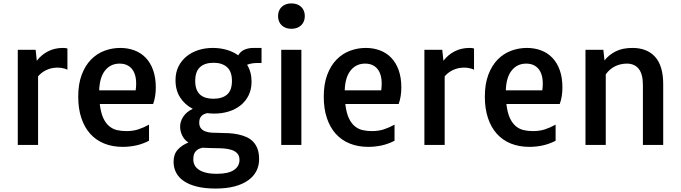

<svg xmlns="http://www.w3.org/2000/svg" viewBox="-20 -844 3965 1118"><path d="M83.5 -554.2H187.5L194.3 -490.2Q221.2 -525.4 260 -545.2Q298.8 -564.9 346.2 -564.9Q365.2 -564.9 372.6 -561.5V-438Q356 -446.3 334 -449.2Q312 -452.1 288.6 -448.2Q265.1 -444.3 242.4 -432.4Q219.7 -420.4 201.7 -399.4V0H83.5Z M435.5 -280.8Q435.5 -355 455.8 -408.7Q476.1 -462.4 510 -497.1Q543.9 -531.7 588.1 -548.3Q632.3 -564.9 680.2 -564.9Q725.1 -564.9 763.2 -550.5Q801.3 -536.1 828.9 -507.3Q856.4 -478.5 871.8 -435.3Q887.2 -392.1 887.2 -335Q887.2 -309.6 883.5 -285.2Q879.9 -260.7 871.6 -238.3H561Q566.9 -188 581.1 -157.2Q595.2 -126.5 615.7 -109.4Q636.2 -92.3 661.6 -86.4Q687 -80.6 715.8 -80.6Q754.4 -80.6 785.6 -90.8Q816.9 -101.1 847.7 -118.2V-24.4Q809.6 -4.9 771.2 3.2Q732.9 11.2 694.8 11.2Q634.8 11.2 586.7 -8.3Q538.6 -27.8 505.1 -65.2Q471.7 -102.5 453.6 -157Q435.5 -211.4 435.5 -280.8ZM770 -317.9Q774.9 -353 771.5 -381.8Q768.1 -410.6 756.1 -431.2Q744.1 -451.7 724.1 -462.6Q704.1 -473.6 676.3 -473.6Q624 -473.6 592 -433.8Q560.1 -394 557.6 -317.9Z M990.7 98.1Q990.7 54.7 1014.4 28.1Q1038.1 1.5 1077.1 -14.2Q1054.7 -28.3 1042 -53Q1029.3 -77.6 1028.8 -105Q1028.3 -136.7 1047.6 -165.3Q1066.9 -193.8 1102.5 -210.4Q1056.6 -233.9 1029.3 -275.9Q1002 -317.9 1002 -377Q1002 -422.4 1019.5 -457.3Q1037.1 -492.2 1066.7 -516.1Q1096.2 -540 1135.5 -552.5Q1174.8 -564.9 1218.8 -564.9Q1261.7 -564.9 1299.6 -554Q1337.4 -543 1367.2 -522Q1380.9 -545.4 1404.3 -555.2Q1427.7 -564.9 1455.6 -564.9H1502.9V-477.1H1476.1Q1461.9 -477.1 1446.8 -474.6Q1431.6 -472.2 1418.9 -466.8Q1431.6 -446.3 1438.2 -421.6Q1444.8 -397 1444.8 -368.7Q1444.8 -323.2 1427.5 -288.6Q1410.2 -253.9 1380.4 -230.2Q1350.6 -206.5 1311.3 -194.6Q1272 -182.6 1228 -182.6Q1217.3 -182.6 1206.8 -183.3Q1196.3 -184.1 1186.5 -185.1Q1164.1 -180.7 1152.1 -167.2Q1140.1 -153.8 1140.1 -130.4Q1140.1 -108.9 1150.1 -96.7Q1160.2 -84.5 1176.3 -78.6Q1192.4 -72.8 1212.2 -71.5Q1231.9 -70.3 1251.5 -70.3Q1281.7 -70.3 1311.3 -68.6Q1340.8 -66.9 1367.2 -61.3Q1393.6 -55.7 1415.8 -45.7Q1438 -35.6 1454.3 -18.6Q1470.7 -1.5 1479.7 23.4Q1488.8 48.3 1488.8 83Q1488.8 120.6 1472.9 151.9Q1457 183.1 1425.3 205.8Q1393.6 228.5 1346.4 241.2Q1299.3 253.9 1236.3 253.9Q1172.9 253.9 1126.7 242.4Q1080.6 231 1050.3 210.2Q1020 189.5 1005.4 160.9Q990.7 132.3 990.7 98.1ZM1222.7 -269Q1274.4 -269 1302.5 -293.7Q1330.6 -318.4 1330.6 -373Q1330.6 -427.7 1301.8 -453.1Q1272.9 -478.5 1224.1 -478.5Q1172.4 -478.5 1144.5 -452.9Q1116.7 -427.2 1116.7 -372.6Q1116.7 -345.2 1124 -325.4Q1131.3 -305.7 1145 -293.2Q1158.7 -280.8 1178.2 -274.9Q1197.8 -269 1222.7 -269ZM1105.5 83.5Q1105.5 101.1 1112.8 116.5Q1120.1 131.8 1136.5 143.3Q1152.8 154.8 1179 161.4Q1205.1 168 1243.2 168Q1309.6 168 1342 146Q1374.5 124 1374.5 87.4Q1374.5 64 1362.5 50.3Q1350.6 36.6 1330.3 29.5Q1310.1 22.5 1283.7 20.5Q1257.3 18.6 1229 18.6Q1213.9 18.6 1195.1 17.8Q1176.3 17.1 1159.7 16.1Q1141.1 20 1130.4 27.6Q1119.6 35.2 1114.3 44.2Q1108.9 53.2 1107.2 63.5Q1105.5 73.7 1105.5 83.5Z M1676.3 -676.3Q1658.7 -676.3 1644.5 -681.6Q1630.4 -687 1620.1 -696.8Q1609.9 -706.5 1604.5 -720.2Q1599.1 -733.9 1599.1 -750.5Q1599.1 -767.1 1604.5 -780.5Q1609.9 -793.9 1620.1 -803.7Q1630.4 -813.5 1644.5 -818.8Q1658.7 -824.2 1676.3 -824.2Q1712.4 -824.2 1733.6 -804Q1754.9 -783.7 1754.9 -750.5Q1754.9 -717.3 1733.6 -696.8Q1712.4 -676.3 1676.3 -676.3ZM1617.7 -554.2H1734.9V0H1617.7Z M1865.2 -280.8Q1865.2 -355 1885.5 -408.7Q1905.8 -462.4 1939.7 -497.1Q1973.6 -531.7 2017.8 -548.3Q2062 -564.9 2109.9 -564.9Q2154.8 -564.9 2192.9 -550.5Q2231 -536.1 2258.5 -507.3Q2286.1 -478.5 2301.5 -435.3Q2316.9 -392.1 2316.9 -335Q2316.9 -309.6 2313.2 -285.2Q2309.6 -260.7 2301.3 -238.3H1990.7Q1996.6 -188 2010.7 -157.2Q2024.9 -126.5 2045.4 -109.4Q2065.9 -92.3 2091.3 -86.4Q2116.7 -80.6 2145.5 -80.6Q2184.1 -80.6 2215.3 -90.8Q2246.6 -101.1 2277.3 -118.2V-24.4Q2239.3 -4.9 2200.9 3.2Q2162.6 11.2 2124.5 11.2Q2064.5 11.2 2016.4 -8.3Q1968.3 -27.8 1934.8 -65.2Q1901.4 -102.5 1883.3 -157Q1865.2 -211.4 1865.2 -280.8ZM2199.7 -317.9Q2204.6 -353 2201.2 -381.8Q2197.8 -410.6 2185.8 -431.2Q2173.8 -451.7 2153.8 -462.6Q2133.8 -473.6 2106 -473.6Q2053.7 -473.6 2021.7 -433.8Q1989.7 -394 1987.3 -317.9Z M2451.2 -554.2H2555.2L2562 -490.2Q2588.9 -525.4 2627.7 -545.2Q2666.5 -564.9 2713.9 -564.9Q2732.9 -564.9 2740.2 -561.5V-438Q2723.6 -446.3 2701.7 -449.2Q2679.7 -452.1 2656.2 -448.2Q2632.8 -444.3 2610.1 -432.4Q2587.4 -420.4 2569.3 -399.4V0H2451.2Z M2803.2 -280.8Q2803.2 -355 2823.5 -408.7Q2843.8 -462.4 2877.7 -497.1Q2911.6 -531.7 2955.8 -548.3Q3000 -564.9 3047.9 -564.9Q3092.8 -564.9 3130.9 -550.5Q3168.9 -536.1 3196.5 -507.3Q3224.1 -478.5 3239.5 -435.3Q3254.9 -392.1 3254.9 -335Q3254.9 -309.6 3251.2 -285.2Q3247.6 -260.7 3239.3 -238.3H2928.7Q2934.6 -188 2948.7 -157.2Q2962.9 -126.5 2983.4 -109.4Q3003.9 -92.3 3029.3 -86.4Q3054.7 -80.6 3083.5 -80.6Q3122.1 -80.6 3153.3 -90.8Q3184.6 -101.1 3215.3 -118.2V-24.4Q3177.2 -4.9 3138.9 3.2Q3100.6 11.2 3062.5 11.2Q3002.4 11.2 2954.3 -8.3Q2906.2 -27.8 2872.8 -65.2Q2839.4 -102.5 2821.3 -157Q2803.2 -211.4 2803.2 -280.8ZM3137.7 -317.9Q3142.6 -353 3139.2 -381.8Q3135.7 -410.6 3123.8 -431.2Q3111.8 -451.7 3091.8 -462.6Q3071.8 -473.6 3043.9 -473.6Q2991.7 -473.6 2959.7 -433.8Q2927.7 -394 2925.3 -317.9Z M3389.2 -554.2H3493.2L3500 -492.2Q3525.4 -524.9 3565.2 -544.9Q3605 -564.9 3662.6 -564.9Q3748 -564.9 3794.9 -512.7Q3841.8 -460.4 3841.8 -353V0H3723.6V-349.1Q3723.6 -412.6 3699.2 -443.1Q3674.8 -473.6 3630.4 -473.6Q3593.8 -473.6 3562 -458.3Q3530.3 -442.9 3507.3 -411.1V0H3389.2Z"/></svg>

Font: Tauri
Style: Regular
Weight: 400
Designer: Yvonne Schüttler
Foundry: Yvonne Schüttler
Version: Version 1.003; ttfautohint (v0.93.8-669f) -l 13 -r 13 -G 200